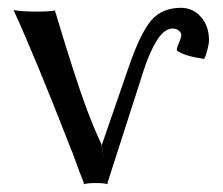

<svg xmlns="http://www.w3.org/2000/svg" viewBox="-20 -467 577 497"><path d="M196.8 9.8V5.9Q189.5 -11.2 166 -76.2V-75.2Q72.3 -316.4 15.1 -440.9Q36.1 -437 73.2 -437Q108.9 -437 122.1 -439.9Q176.3 -259.3 205.1 -183.1Q223.1 -135.3 242.2 -94.2L258.8 9.8Q250 6.8 228 6.8Q206.5 6.8 196.8 9.8ZM505.9 -314.9Q456.5 -322.3 438 -335.9Q436.5 -340.8 442.9 -355.2Q449.2 -369.6 449.2 -377Q449.2 -382.3 442.9 -387.7Q436.5 -393.1 426.8 -393.1Q405.8 -393.1 387 -363.8Q368.2 -334.5 353 -288.1Q340.3 -249.5 257.8 7.8L243.2 -90.8L314 -295.9Q343.8 -382.3 371.8 -414.6Q399.9 -446.8 448.2 -446.8Q479 -446.8 500 -423.3Q521 -399.9 521 -362.8Q521 -354.5 517.1 -338.9Q513.2 -323.2 508.8 -314.9Z"/></svg>

Font: Linear Smooth Low Contrast
Style: Regular
Weight: 500
Designer: Philipp H. Poll, Flanker
Foundry: Philipp H. Poll, reworked by Flanker
Version: Version 1.010 | FøM Fix